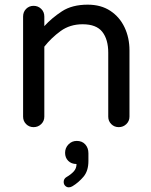

<svg xmlns="http://www.w3.org/2000/svg" viewBox="-20 -540 649 823"><path d="M124 5Q105 5 92 -8Q79 -21 79 -40V-469Q79 -489 92 -502Q105 -515 124 -515Q143 -515 156.5 -502Q170 -489 170 -469V-428Q202 -463 245.5 -491.5Q289 -520 356 -520Q413 -520 453 -493.5Q493 -467 514 -422.5Q535 -378 535 -324V-40Q535 -21 521.5 -8Q508 5 489 5Q470 5 457 -8Q444 -21 444 -40V-314Q444 -371 418.5 -403.5Q393 -436 334 -436Q280 -436 240 -407Q200 -378 170 -340V-40Q170 -21 156.5 -8Q143 5 124 5ZM275 263Q266 263 259.5 256.5Q253 250 253 240Q253 226 265 219Q284 208 296 195Q308 182 308 163Q286 163 272.5 149.5Q259 136 259 115Q259 94 273.5 79Q288 64 309 64Q332 64 345.5 79Q359 94 359 117V150Q359 193 337.5 218Q316 243 291 258Q283 263 275 263Z"/></svg>

Font: Varela Round
Style: Regular
Weight: 400
Designer: Joe Prince, Avraham Cornfeld
Foundry: Joe Prince, Avraham Cornfeld
Version: Version 3.010; ttfautohint (v1.8.4.7-5d5b)